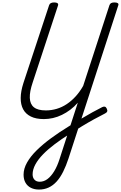

<svg xmlns="http://www.w3.org/2000/svg" viewBox="-20 -1033 990 1572"><path d="M299 519Q262 519 233.5 505Q205 491 189 463.5Q173 436 173 397Q173 348 201.5 297.5Q230 247 281 197Q332 147 399.5 97.5Q467 48 544 1Q595 -31 643.5 -60Q692 -89 736.5 -113.5Q781 -138 817 -156Q829 -162 838.5 -159.5Q848 -157 854 -144Q861 -130 857.5 -120.5Q854 -111 840 -104Q798 -83 749 -56Q700 -29 649 2Q598 33 548 65Q483 106 428 147.5Q373 189 332.5 230.5Q292 272 269.5 313.5Q247 355 247 395Q247 422 262.5 438.5Q278 455 305 455Q339 455 368.5 433Q398 411 423.5 369.5Q449 328 468 268L617 -192Q588 -159 555.5 -134.5Q523 -110 487 -92.5Q451 -75 413.5 -66.5Q376 -58 339 -58Q275 -58 232.5 -79Q190 -100 169.5 -138.5Q149 -177 149.5 -231.5Q150 -286 172 -354L382 -990Q386 -1002 396 -1007.5Q406 -1013 424 -1013Q442 -1013 450.5 -1007Q459 -1001 455 -988L248 -359Q222 -283 224 -231.5Q226 -180 258 -154.5Q290 -129 355 -129Q401 -129 444.5 -142Q488 -155 527 -181Q566 -207 600 -244.5Q634 -282 661 -330L876 -990Q880 -1002 889.5 -1007.5Q899 -1013 917 -1013Q936 -1013 944.5 -1007Q953 -1001 948 -988L541 264Q521 325 497 373Q473 421 443.5 453.5Q414 486 378 502.5Q342 519 299 519Z"/></svg>

Font: Playwrite RO Light
Style: Regular
Weight: 300
Version: Version 1.002